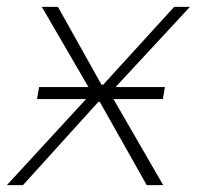

<svg xmlns="http://www.w3.org/2000/svg" viewBox="-32 -540 575 560"><path d="M76 -251H219L-12 0H35L255 -243H259L396 0H444L299 -251H443L449 -286H305L522 -520H476L269 -293H264L137 -520H90L226 -286H82Z"/></svg>

Font: Fixel Display ExtraLight
Style: Italic
Weight: 200
Italic angle: -10°
Designer: AlfaBravo + MacPaw
Foundry: Kyrylo Tkachov, Marchela Mozhyna, Serhii Makarenko, Maria Weinstein, Zakhar Kryvoshyya
Version: Version 1.210;Glyphs 3.2 (3217)